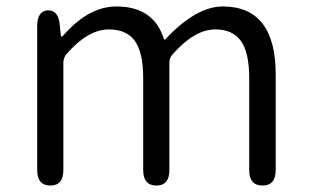

<svg xmlns="http://www.w3.org/2000/svg" viewBox="-20 -574 959 594"><path d="M136 0Q95 0 95 -48V-493Q95 -540 128 -542Q161 -543 165 -496L168 -466Q169 -460 170.5 -460Q172 -460 181 -470Q257 -554 340 -554Q455 -554 487 -454Q489 -449 492 -453Q587 -554 669 -554Q833 -554 833 -343V-48Q833 0 792 0Q751 0 751 -48V-333Q751 -411 725.5 -447Q700 -483 646 -483Q582 -483 514 -406Q504 -395 504 -380V-48Q504 0 464 0Q423 0 423 -48V-333Q423 -411 397.5 -447Q372 -483 317 -483Q252 -483 186 -407Q176 -395 176 -380V-48Q176 0 136 0Z"/></svg>

Font: Resource Han Rounded JP Normal
Style: Regular
Weight: 350
Designer: Cyano Hao (round all glyphs); Ryoko NISHIZUKA 西塚涼子 (kana, bopomofo & ideographs); Paul D. Hunt (Latin, Greek & Cyrillic)
Foundry: Cyano Hao
Version: 0.990